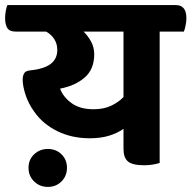

<svg xmlns="http://www.w3.org/2000/svg" viewBox="-57 -638 752 754"><path d="M131 96Q99 96 77 74.5Q55 53 55 21Q55 -11 77 -32Q99 -53 131 -53Q163 -53 184.5 -32Q206 -11 206 21Q206 53 184.5 74.5Q163 96 131 96ZM570 -514V2Q560 5 544.5 8Q529 11 509 11Q463 11 445.5 -4Q428 -19 428 -53V-132Q402 -114 369.5 -104.5Q337 -95 295 -95Q225 -95 168 -123Q111 -151 77 -200Q54 -232 43 -266.5Q32 -301 32 -325Q32 -338 37 -348.5Q42 -359 58 -361Q116 -367 142 -387Q168 -407 168 -442Q168 -466 156 -484.5Q144 -503 124 -514H4Q-19 -514 -28 -527.5Q-37 -541 -37 -568Q-37 -579 -34.5 -594Q-32 -609 -28 -618H634Q675 -618 675 -566Q675 -555 672 -539Q669 -523 665 -514ZM310 -209Q351 -209 380 -223Q409 -237 428 -257V-514H271Q288 -498 300.5 -475Q313 -452 313 -425Q313 -366 275.5 -333.5Q238 -301 179 -290Q191 -257 224 -233Q257 -209 310 -209Z"/></svg>

Font: Baloo 2
Style: Bold
Weight: 700
Designer: Sarang Kulkarni and Ek Type
Foundry: Ek Type
Version: Version 1.640;hotconv 1.0.111;makeotfexe 2.5.65597; ttfautoh